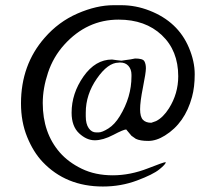

<svg xmlns="http://www.w3.org/2000/svg" viewBox="-20 -673 814 728"><path d="M344.7 -170.9H353.5Q367.2 -170.9 391.1 -186Q415 -201.2 434.1 -232.4Q478.5 -304.7 478.5 -383.3V-389.6Q478.5 -410.2 467 -423.1Q455.6 -436 435.5 -436H432.6L429.7 -435.5Q389.2 -435.5 347.2 -375Q305.2 -314.5 305.2 -246.1V-231.9Q305.2 -203.1 316.4 -187Q327.6 -170.9 344.7 -170.9ZM495.1 -146.5 478.5 -158.2 458.5 -182.1Q448.7 -182.1 409.7 -161.6Q370.6 -141.1 339.4 -141.1Q308.1 -141.1 279.8 -167.7Q251.5 -194.3 251.5 -245.6Q251.5 -318.8 296.6 -383.1Q341.8 -447.3 404.8 -447.3L423.3 -444.8L440.4 -442.9L456.5 -445.3L474.6 -447.8L492.2 -451.2Q521.5 -451.2 527.3 -440.9Q533.2 -430.7 533.2 -414.1Q533.2 -397.5 522.2 -342.5Q511.2 -287.6 511.2 -258.8Q511.2 -230 522 -218.8Q532.7 -207.5 553.7 -207.5L571.8 -213.9Q598.6 -227.5 620.6 -262.2Q655.8 -317.9 655.8 -383.8Q655.8 -481 593.5 -539.8Q531.2 -598.6 429.7 -598.6Q309.6 -598.6 223.6 -503.4Q182.1 -457.5 162.1 -397.7Q142.1 -337.9 142.1 -282.2Q142.1 -169.4 206.5 -95.2Q239.3 -57.6 290.3 -33Q341.3 -8.3 407.7 -8.3Q473.6 -8.3 541 -34.7Q600.6 -58.1 607.4 -58.1Q608.4 -58.1 608.4 -57.6Q608.4 -50.3 584.2 -30.8Q560.1 -11.2 499.3 11.5Q438.5 34.2 370.1 34.2Q230 34.2 141.6 -59.1Q106.4 -96.2 83 -153.6Q59.6 -210.9 59.6 -280.8Q59.6 -427.2 148.9 -529.3Q201.7 -590.3 273.9 -621.8Q346.2 -653.3 410.6 -653.3H439.5Q494.6 -653.3 546.9 -632.8Q654.8 -590.8 696.3 -492.2Q718.3 -440.4 718.3 -391.6Q718.3 -342.8 708 -305.2Q681.2 -206.1 605.5 -159.2Q572.8 -138.7 542.2 -138.7Q511.7 -138.7 495.1 -146.5Z"/></svg>

Font: Averia Serif
Style: Regular
Weight: 500
Version: Version 1.0